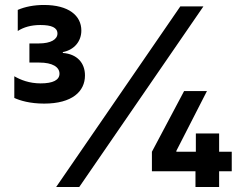

<svg xmlns="http://www.w3.org/2000/svg" viewBox="-20 -753 986 773"><path d="M322.1 -449.2C322.1 -499.6 290.5 -535.5 233 -539.8V-543.3C280.5 -552.6 307.5 -588.1 307.5 -630C307.5 -690.3 256.4 -733 157 -733C117.9 -733 81.3 -726.2 51.5 -713.1V-628.2C74.9 -643.5 105.5 -652.3 142.4 -652.3C187.5 -652.3 211.3 -642 211.3 -617.9C211.3 -594.8 185.4 -578.1 136.4 -578.1H98.4V-501.1H138.5C191.1 -501.1 219.5 -483.3 219.5 -456.3C219.5 -430.8 193.5 -417.3 143.5 -417.3C98 -417.3 62.5 -431.5 37.6 -446V-358.7C60.7 -348 100.9 -335.9 157.7 -335.9C270.6 -335.9 322.1 -384.9 322.1 -449.2ZM706 -727.3 206 0H299L799 -727.3ZM913 -142H862.2V-215.6H768.5V-142H690V-145.6L813.2 -386.4H721.2L591.6 -142V-63.6H767V0H862.2V-63.6H913Z"/></svg>

Font: TID UI
Style: Bold
Weight: 700
Designer: The TID Project Authors
Foundry: Bakken & Bæck
Version: Version 1.001;hotconv 1.0.109;makeotfexe 2.5.65596